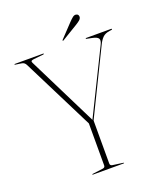

<svg xmlns="http://www.w3.org/2000/svg" viewBox="-152 -932 863 1028"><g transform="rotate(-20 280.0 -418.0)"><path d="M376 -2.5Q376 0 372.5 0H198Q195 0 195 -2Q195 -4 197.5 -4L258 -12Q271 -14 271 -25.5V-265L67.5 -671Q59.5 -688.5 42 -690.5L8 -695.5Q4.5 -696 4.5 -698Q4.5 -700 8.5 -700H167.5Q172 -700 172 -698.5Q172 -695.5 167 -695L113.5 -689.5Q101 -688 97.8 -685Q94.5 -682 98 -674L295.5 -276.5L474.5 -639.5Q485.5 -661.5 478.5 -672.5Q471.5 -683.5 443.5 -689L414 -695Q410.5 -695.5 410.5 -697.5Q410.5 -700 413.5 -700H556Q560 -700 560 -697.5Q560 -695 556 -694L545.5 -692.5Q518.5 -689 504.5 -674.8Q490.5 -660.5 480.5 -639.5L300 -271V-26Q300 -14 313 -12L371.5 -4Q376 -3 376 -2.5ZM363.5 -809Q376.5 -822.5 386.2 -830.2Q396 -838 405.5 -836Q414 -834.5 417.2 -828.8Q420.5 -823 419.5 -816.5Q417.5 -807 409 -800Q400.5 -793 387.5 -785L296 -729.5Q292.5 -727 291 -729Q289.5 -731 292.5 -734Z"/></g></svg>

Font: Fraunces 144pt Thin
Style: Regular
Weight: 100
Version: Version 1.000;[f99f86859]